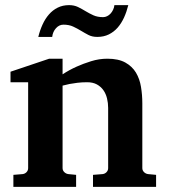

<svg xmlns="http://www.w3.org/2000/svg" viewBox="-20 -729 665 749"><path d="M342.8 0V-46.9L379.9 -49.8Q389.2 -50.8 395.5 -57.4Q401.9 -64 401.9 -73.2V-308.1Q401.9 -327.1 397.5 -345.2Q393.1 -363.3 383.3 -377.2Q373.5 -391.1 357.9 -399.7Q342.3 -408.2 319.8 -408.2Q299.3 -408.2 281.7 -406Q264.2 -403.8 251.5 -401.4Q236.3 -398.4 224.1 -395V-73.2Q224.1 -64 231 -57.4Q237.8 -50.8 247.1 -49.8L276.9 -46.9V0H32.2V-46.9L67.9 -49.8Q77.1 -50.8 83.5 -57.4Q89.8 -64 89.8 -73.2V-408.2H21V-449.2L171.9 -500H224.1V-439Q250 -456.1 279.3 -469.2Q304.2 -480.5 335.4 -490.2Q366.7 -500 398.9 -500Q441.9 -500 468.8 -485.1Q495.6 -470.2 510.3 -445.8Q524.9 -421.4 530 -390.1Q535.2 -358.9 535.2 -326.2V-73.2Q535.2 -64 542 -57.4Q548.8 -50.8 558.1 -49.8L588.9 -46.9V0ZM480.5 -709Q474.1 -683.1 463.9 -660.6Q453.6 -638.2 439 -621.3Q424.3 -604.5 404.5 -594.7Q384.8 -585 359.4 -585Q339.8 -585 325.2 -592.5Q310.5 -600.1 296.1 -608.9Q281.7 -617.7 265.6 -625.2Q249.5 -632.8 227.5 -632.8Q210.9 -632.8 198.5 -619.1Q186 -605.5 183.6 -585H129.4Q135.7 -610.8 146 -633.3Q156.2 -655.8 170.9 -672.6Q185.5 -689.5 205.1 -699.2Q224.6 -709 249.5 -709Q269 -709 284.2 -701.7Q299.3 -694.3 313.7 -685.5Q328.1 -676.8 344.2 -669.4Q360.4 -662.1 382.3 -662.1Q390.1 -662.1 397.7 -665.8Q405.3 -669.4 411.1 -675.8Q417 -682.1 421.1 -690.7Q425.3 -699.2 426.3 -709Z"/></svg>

Font: Charis SIL
Style: Bold
Weight: 700
Foundry: SIL International
Version: Version 4.112